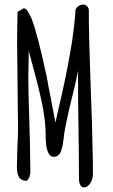

<svg xmlns="http://www.w3.org/2000/svg" viewBox="-20 -795 493 841"><path d="M326 -13 325 -161Q324 -180 324 -224Q322 -317 322 -434V-485Q313 -437 291 -350Q269 -260 260 -202V-196L257 -177Q255 -155 247 -132Q237 -108 216 -108Q180 -108 180 -202Q180 -254 169.5 -313.5Q159 -373 136 -460L106 -572L104 -452Q104 -398 109 -246L111 -178L113 -41Q113 -20 98 -3Q73 -3 63.5 -18.5Q54 -34 54 -64L56 -146Q59 -200 59 -227L57 -420L55 -614Q55 -657 57 -743L84 -759Q92 -758 100 -747.5Q108 -737 118 -714Q143 -652 183 -466Q189 -440 191 -423Q203 -365 208 -335L223 -258L230 -291L249 -373Q265 -445 275.5 -499Q286 -553 296 -616Q307 -691 310 -741V-747Q312 -760 322 -767.5Q332 -775 346 -775Q355 -775 362 -767Q369 -759 369 -750Q369 -630 378 -391Q383 -274 385 -162Q387 -111 387 -33Q387 -10 375 8Q363 26 348 26Q338 26 332 16Q326 6 326 -13Z"/></svg>

Font: Amatic SC
Style: Bold
Weight: 700
Designer: Multiple Designers
Foundry: Vernon Adams
Version: Version 2.505